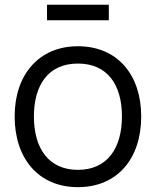

<svg xmlns="http://www.w3.org/2000/svg" viewBox="-20 -773 657 809"><path d="M178.1 -753.1V-687.5H438.5V-753.1ZM308.3 15.6C475 15.6 575 -105.2 575 -282.3C575 -456.3 476 -578.1 308.3 -578.1C143.8 -578.1 41.7 -458.3 41.7 -282.3C41.7 -107.3 140.6 15.6 308.3 15.6ZM493.8 -282.3C493.8 -149 432.3 -57.3 308.3 -57.3C186.5 -57.3 122.9 -145.8 122.9 -282.3C122.9 -413.5 182.3 -505.2 308.3 -505.2C431.3 -505.2 493.8 -417.7 493.8 -282.3Z"/></svg>

Font: Manrope3
Style: Regular
Weight: 400
Width: 4
Designer: Mikhail Sharanda
Foundry: Mikhail Sharanda
Version: Version 3.000;PS 003.000;hotconv 1.0.88;makeotf.lib2.5.64775